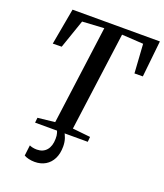

<svg xmlns="http://www.w3.org/2000/svg" viewBox="-172 -856 1023 1199"><g transform="rotate(20 340.0 -256.0)"><path d="M121.5 0 125 -33.5 238.5 -46 326 -702 181.5 -693.5 115.5 -502.5 56.5 -501.5 100 -743H680.5L655 -501.5L599.5 -501L587 -693.5L444 -702L356 -46L474.5 -33.5L471.5 0ZM287 -14.5 310 -12.5Q321 2.5 329.2 26.8Q337.5 51 337.5 80.5Q337.5 127.5 320.8 161.2Q304 195 273.5 213.2Q243 231.5 201.5 231.5Q181 231.5 161.5 226.8Q142 222 131 215L139.5 144.5Q146.5 148.5 160 151.5Q173.5 154.5 189 154.5Q230 154 253 127Q276 100 276.5 51.5Q277 29 272.2 13.8Q267.5 -1.5 263 -12.5Z"/></g></svg>

Font: Merriweather 72pt Medium
Style: Italic
Weight: 500
Italic angle: -7.8°
Version: Version 2.101